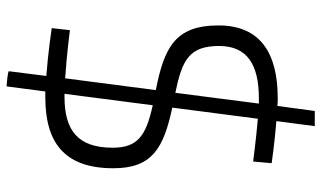

<svg xmlns="http://www.w3.org/2000/svg" viewBox="-212 -620 955 570"><g transform="rotate(90 265.0 -334.5)"><path d="M464 -664C464 -664 402 -673 339 -678L354 -792H309L294 -681C286 -682 278 -682 271 -682C138 -682 55 -631 55 -506C55 -377 121 -345 247 -320L212 -51C146 -55 69 -65 69 -65L63 -11C63 -11 137 0 205 5L191 116C191 120 236 123 236 123L251 8H268C401 8 479 -47 479 -194C479 -309 420 -343 299 -369L332 -623C391 -618 459 -609 459 -609ZM116 -508C116 -591 171 -626 271 -626H287L255 -378C158 -398 116 -419 116 -508ZM418 -192C418 -89 367 -49 267 -49H258L292 -311C382 -291 418 -267 418 -192Z"/></g></svg>

Font: TitilliumText22L
Style: 250 wt
Weight: 300
Designer: Campivisivi
Foundry: Campivisivi
Version: 1.000